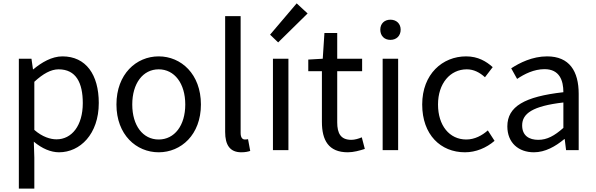

<svg xmlns="http://www.w3.org/2000/svg" viewBox="-20 -892 3539 1141"><path d="M92 229H184V45L181 -50C230 -9 282 13 331 13C455 13 567 -94 567 -280C567 -448 491 -557 351 -557C288 -557 227 -521 178 -480H176L167 -543H92ZM316 -64C280 -64 232 -78 184 -120V-406C236 -454 283 -480 328 -480C432 -480 472 -400 472 -279C472 -145 406 -64 316 -64Z M923 13C1056 13 1174 -91 1174 -271C1174 -452 1056 -557 923 -557C790 -557 672 -452 672 -271C672 -91 790 13 923 13ZM923 -63C829 -63 766 -146 766 -271C766 -396 829 -480 923 -480C1017 -480 1081 -396 1081 -271C1081 -146 1017 -63 923 -63Z M1414 13C1439 13 1454 9 1467 5L1454 -65C1444 -63 1440 -63 1435 -63C1421 -63 1410 -74 1410 -102V-796H1318V-108C1318 -31 1346 13 1414 13Z M1602 0H1694V-543H1602ZM1633 -640 1808 -812 1743 -872 1585 -686Z M2047 13C2081 13 2117 3 2148 -7L2130 -76C2112 -68 2088 -61 2068 -61C2005 -61 1984 -99 1984 -165V-469H2132V-543H1984V-696H1908L1898 -543L1812 -538V-469H1893V-168C1893 -59 1932 13 2047 13Z M2254 0H2346V-543H2254ZM2300 -655C2336 -655 2361 -679 2361 -716C2361 -751 2336 -775 2300 -775C2264 -775 2240 -751 2240 -716C2240 -679 2264 -655 2300 -655Z M2743 13C2808 13 2870 -13 2919 -55L2879 -117C2845 -87 2801 -63 2751 -63C2651 -63 2583 -146 2583 -271C2583 -396 2655 -480 2754 -480C2796 -480 2831 -461 2862 -433L2908 -493C2870 -527 2821 -557 2750 -557C2610 -557 2489 -452 2489 -271C2489 -91 2599 13 2743 13Z M3153 13C3220 13 3281 -22 3333 -65H3336L3344 0H3419V-334C3419 -469 3364 -557 3231 -557C3143 -557 3067 -518 3018 -486L3053 -423C3096 -452 3153 -481 3216 -481C3305 -481 3328 -414 3328 -344C3097 -318 2995 -259 2995 -141C2995 -43 3062 13 3153 13ZM3179 -61C3125 -61 3083 -85 3083 -147C3083 -217 3145 -262 3328 -283V-132C3275 -85 3231 -61 3179 -61Z"/></svg>

Font: GenYoGothic2 TW R
Style: Regular
Weight: 400
Version: Version 2.100;PS 2.1;hotconv 16.6.51;makeotf.lib2.5.65220 DE